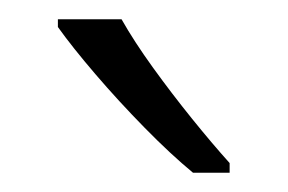

<svg xmlns="http://www.w3.org/2000/svg" viewBox="-20 -785 298 199"><path d="M106 -765Q119 -742 138.5 -715Q158 -688 179 -662Q200 -636 218 -616V-606H180Q157 -625 130 -652.5Q103 -680 79 -708Q55 -736 40 -757V-765Z"/></svg>

Font: Noto Sans Gurmukhi UI SemiCondensed Light
Style: Regular
Weight: 300
Width: 4
Designer: Jelle Bosma - Monotype Design Team
Foundry: Monotype Imaging Inc.
Version: Version 2.004; ttfautohint (v1.8.4.7-5d5b)